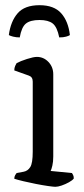

<svg xmlns="http://www.w3.org/2000/svg" viewBox="-20 -719 322 739"><path d="M193 0Q186 0 165 -3Q144 -6 118.5 -11Q93 -16 70 -21.5Q47 -27 35 -31Q35 -39 38.5 -45Q42 -51 44 -53L71 -58Q87 -61 96.5 -76Q106 -91 106 -135V-405Q106 -423 91 -428L35 -448Q35 -458 38.5 -465.5Q42 -473 44 -476Q59 -484 84 -492Q109 -500 122 -500Q148 -500 166.5 -480.5Q185 -461 185 -433V-117Q185 -96 181.5 -81.5Q178 -67 175 -61L257 -53Q259 -50 261.5 -45Q264 -40 264 -32Q259 -25 245.5 -17.5Q232 -10 217.5 -5Q203 0 193 0ZM132 -699Q188 -699 215.5 -668Q243 -637 249 -584Q245 -581 234.5 -578Q224 -575 208 -575Q200 -615 183 -628.5Q166 -642 132 -642Q97 -642 80 -628.5Q63 -615 56 -575Q42 -575 30.5 -578Q19 -581 14 -584Q21 -637 48 -668Q75 -699 132 -699Z"/></svg>

Font: Texturina 72pt
Style: Regular
Weight: 400
Designer: Guillermo Torres Carreño
Foundry: Omnibus-Type
Version: Version 1.002; ttfautohint (v1.8.3)